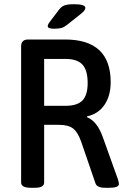

<svg xmlns="http://www.w3.org/2000/svg" viewBox="-20 -887 595 909"><path d="M127 2Q102 2 91 -4.5Q80 -11 80 -23V-667Q80 -700 113 -700H288Q504 -700 504 -498Q504 -434 475 -391Q446 -348 392 -336V-332Q417 -322 435.5 -298Q454 -274 467 -237L538 -39Q543 -23 543 -16Q543 2 498 2H478Q439 2 432 -19L364 -217Q348 -262 325.5 -279Q303 -296 259 -296H189V-23Q189 -11 178.5 -4.5Q168 2 143 2ZM189 -386H290Q346 -386 370.5 -411.5Q395 -437 395 -494Q395 -554 370.5 -581Q346 -608 290 -608H189ZM236 -751Q206 -751 206 -763Q206 -771 216 -784L260 -842Q272 -857 286.5 -862Q301 -867 330 -867Q384 -867 384 -850Q384 -843 378 -835.5Q372 -828 355 -815L297 -769Q283 -758 270.5 -754.5Q258 -751 236 -751Z"/></svg>

Font: Asap Semi Condensed Medium
Style: Regular
Weight: 500
Width: 4
Designer: Pablo Cosgaya
Foundry: Omnibus-Type
Version: Version 3.001; ttfautohint (v1.8.4.7-5d5b)